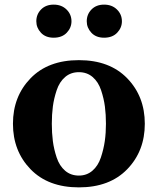

<svg xmlns="http://www.w3.org/2000/svg" viewBox="-20 -800 682 830"><path d="M112 -461.5Q188 -540 321 -540Q454 -540 530 -461.5Q606 -383 606 -265Q606 -147 530 -68.5Q454 10 321 10Q188 10 112 -68.5Q36 -147 36 -265Q36 -383 112 -461.5ZM321 -41Q355 -41 379.5 -62Q404 -83 416 -119Q428 -155 433 -190Q438 -225 438 -265Q438 -305 433.5 -339.5Q429 -374 417 -410Q405 -446 380.5 -467Q356 -488 321 -488Q286 -488 261.5 -467Q237 -446 225 -410Q213 -374 208.5 -339.5Q204 -305 204 -265Q204 -225 208.5 -190Q213 -155 225 -119Q237 -83 261.5 -62Q286 -41 321 -41ZM137 -708Q137 -738 157.5 -759Q178 -780 212 -780Q246 -780 267.5 -759Q289 -738 289 -708Q289 -680 268.5 -658.5Q248 -637 212 -637Q177 -637 157 -658.5Q137 -680 137 -708ZM355 -708Q355 -738 375.5 -759Q396 -780 430 -780Q464 -780 485.5 -759Q507 -738 507 -708Q507 -680 486.5 -658.5Q466 -637 430 -637Q395 -637 375 -658.5Q355 -680 355 -708Z"/></svg>

Font: Libre Caslon Text
Style: Bold
Weight: 700
Designer: Pablo Impallari, Rodrigo Fuenzalida
Foundry: Pablo Impallari, Rodrigo Fuenzalida
Version: Version 1.002